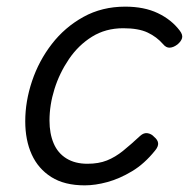

<svg xmlns="http://www.w3.org/2000/svg" viewBox="-20 -539 569 578"><path d="M235 19Q174 19 134.5 -6Q95 -31 75.5 -74Q56 -117 56 -174Q56 -234 76.5 -295Q97 -356 136 -406.5Q175 -457 231 -488Q287 -519 357 -519Q414 -519 455 -499.5Q496 -480 521 -447Q531 -434 528 -424Q525 -414 514 -405Q502 -396 491 -395.5Q480 -395 471 -406Q452 -428 424.5 -441Q397 -454 351 -454Q298 -454 257 -428.5Q216 -403 187.5 -361Q159 -319 144 -271Q129 -223 129 -176Q129 -137 141.5 -107.5Q154 -78 180 -62Q206 -46 243 -46Q277 -46 302 -56Q327 -66 350.5 -85Q374 -104 402 -130Q413 -140 424.5 -138Q436 -136 444 -127Q455 -118 456 -108Q457 -98 447 -86Q415 -46 377.5 -23.5Q340 -1 303.5 9Q267 19 235 19Z"/></svg>

Font: Playwrite DK Loopet Light
Style: Regular
Weight: 300
Version: Version 1.003